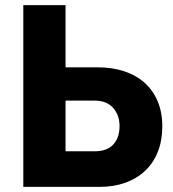

<svg xmlns="http://www.w3.org/2000/svg" viewBox="-20 -730 676 750"><path d="M71 -710H236V-467H362Q419 -467 465.5 -451.5Q512 -436 545 -406.5Q578 -377 596 -334Q614 -291 614 -237Q614 -181 596.5 -137Q579 -93 546.5 -62.5Q514 -32 469 -16Q424 0 369 0H71ZM236 -139H349Q398 -139 422.5 -165.5Q447 -192 447 -238Q447 -280 422 -308.5Q397 -337 349 -337H236Z"/></svg>

Font: Oxford Sans
Style: Regular
Weight: 800
Designer: Matt McInerney, Pablo Impallari, Rodrigo Fuenzalida
Foundry: Matt McInerney, Pablo Impallari, Rodrigo Fuenzalida
Version: Version 3.000g; ttfautohint (v1.5) -l 8 -r 28 -G 28 -x 14 -D